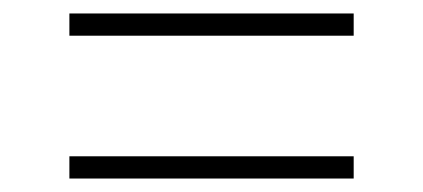

<svg xmlns="http://www.w3.org/2000/svg" viewBox="-20 -433 628 285"><path d="M505 -413V-380H83V-413ZM505 -201V-168H83V-201Z"/></svg>

Font: Exo 2 ExtraLight
Style: Regular
Weight: 250
Designer: Natanael Gama
Foundry: Natanael Gama
Version: Version 2.010